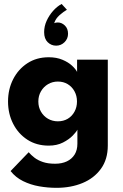

<svg xmlns="http://www.w3.org/2000/svg" viewBox="-20 -704 606 944"><path d="M257.5 219.5Q214.5 219.5 172.2 212Q130 204.5 93.5 186.5Q57 168.5 32 137L121 44.5Q132.5 58 149.2 71Q166 84 190.8 92.5Q215.5 101 251 101Q284 101 308.5 89.5Q333 78 346.8 56Q360.5 34 360.5 2.5V-7.5H510V11.5Q510 79.5 476.2 126Q442.5 172.5 385.5 196Q328.5 219.5 257.5 219.5ZM360.5 0V-66.5Q356 -56.5 337.8 -37.5Q319.5 -18.5 289.5 -3.2Q259.5 12 219.5 12Q159.5 12 114.5 -17.2Q69.5 -46.5 44.5 -95.8Q19.5 -145 19.5 -205Q19.5 -265 44.5 -314.2Q69.5 -363.5 114.5 -393Q159.5 -422.5 219.5 -422.5Q258 -422.5 287 -410.2Q316 -398 334 -381.2Q352 -364.5 359 -350.5V-410.5H510V0ZM168.5 -205Q168.5 -177 181.5 -154.8Q194.5 -132.5 216.2 -120Q238 -107.5 264.5 -107.5Q292 -107.5 313 -120Q334 -132.5 346.2 -154.8Q358.5 -177 358.5 -205Q358.5 -233 346.2 -255.2Q334 -277.5 313 -290.2Q292 -303 264.5 -303Q238 -303 216.2 -290.2Q194.5 -277.5 181.5 -255.2Q168.5 -233 168.5 -205ZM256 -479.5Q232 -479.5 214.5 -496.5Q197 -513.5 197 -546Q197 -574.5 209.2 -601.5Q221.5 -628.5 241 -650.5Q260.5 -672.5 283 -684.5L309 -656Q292.5 -647 272.8 -629.5Q253 -612 246.5 -590Q253 -593.5 264.5 -593.5Q283.5 -593.5 299 -578.5Q314.5 -563.5 314.5 -538Q314.5 -513.5 297.2 -496.5Q280 -479.5 256 -479.5Z"/></svg>

Font: League Spartan Thin
Style: Bold
Weight: 700
Version: Version 2.002